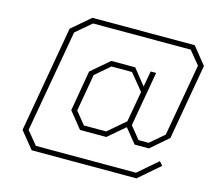

<svg xmlns="http://www.w3.org/2000/svg" viewBox="-116 -877 1237 1117"><g transform="rotate(15 503.0 -319.0)"><path d="M165 99 83 -2 195 -641 307 -737H923L1006 -634L926 -179L821 -88H735L665 -174L564 -88H406L327 -186L369 -430L478 -523H622L698 -428L715 -523H748L690 -193L750 -119H811L895 -191L972 -627L907 -706H319L226 -627L117 -11L182 68H785L902 -33L922 -10L796 99ZM421 -119H555L659 -208L692 -393L611 -492H487L400 -417L361 -193Z"/></g></svg>

Font: Tomorrow ExtraLight
Style: Italic
Weight: 275
Italic angle: -10°
Designer: Tony de Marco, Monica Rizzolli
Foundry: Just in Type
Version: Version 2.002